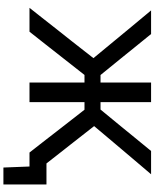

<svg xmlns="http://www.w3.org/2000/svg" viewBox="90 -843 906 1126"><g transform="rotate(90 543.0 -280.0)"><path d="M26 0Q51 -31.5 84 -73.5Q117 -115.5 151.5 -159.5Q186 -203.5 216.5 -241.5L321 -375L223.5 -493Q178.5 -547.5 133.5 -602Q88.5 -656.5 41 -713H179.5Q223.5 -659 257 -617.5Q290.5 -576 324 -534.5L420 -416.5H464V-713H579V-416.5H622.5L719.5 -534.5Q753.5 -576 787.2 -617.5Q821 -659 865.5 -713H1002Q953.5 -656 907.5 -601.8Q861.5 -547.5 815.5 -493L719.5 -379L827.5 -241Q853 -209 881.8 -172Q910.5 -135 938.5 -99.5H1062V153H962.5L956.5 0H874.5Q835 -50.5 801 -94.2Q767 -138 734.5 -180L623.5 -322.5H579V0H464V-322.5H419.5L310 -183Q275.5 -139 240.8 -94.8Q206 -50.5 166 0Z"/></g></svg>

Font: Commissioner Medium
Style: Regular
Weight: 500
Designer: Kostas Bartsokas
Foundry: Kostas Bartsokas
Version: Version 1.000; ttfautohint (v1.8.3)